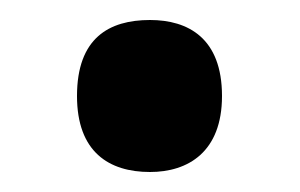

<svg xmlns="http://www.w3.org/2000/svg" viewBox="-20 -451 300 192"><path d="M130 -279C168 -279 202 -299 202 -355C202 -413 168 -431 130 -431C89 -431 57 -413 57 -355C57 -299 89 -279 130 -279Z"/></svg>

Font: Noto Serif Myanmar Condensed
Style: Bold
Weight: 700
Width: 3
Designer: Ben Mitchell and the Monotype Design Team
Foundry: Monotype Imaging Inc.
Version: Version 2.106